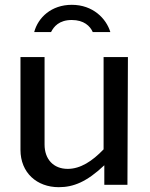

<svg xmlns="http://www.w3.org/2000/svg" viewBox="-20 -767 622 797"><path d="M261 -66C202 -66 165 -106 165 -167V-530H65V-145C65 -50 133 10 224 10C285 10 340 -12 413 -81V0H509L511 -530H410V-147C363 -98 314 -66 261 -66ZM365 -634H438C421 -690 366 -747 278 -747C193 -747 138 -694 122 -634H192C203 -656 225 -684 278 -684C328 -684 354 -659 365 -634Z"/></svg>

Font: Bisquit Text
Style: Regular
Weight: 400
Version: Version 1.004;Glyphs 3.2.3 (3260)